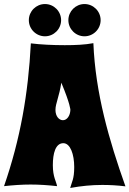

<svg xmlns="http://www.w3.org/2000/svg" viewBox="-28 -918 642 952"><path d="M594 6C513 -222 445 -456 435 -704C394 -696 344 -694 293 -694C233 -694 173 -697 125 -703C112 -453 73 -229 -8 5C38 0 81 -3 124 -3C167 -3 210 0 255 5C251 -19 234 -40 234 -99C234 -157 247 -208 286 -208C321 -208 340 -152 340 -90C340 -29 328 -17 320 14C375 4 427 -1 479 -1C517 -1 554 1 594 6ZM321 -373C320 -344 304 -322 284 -322C265 -322 247 -341 247 -373C247 -405 266 -440 276 -508C321 -401 321 -373 321 -373ZM115 -818C115 -774 151 -738 195 -738C239 -738 275 -774 275 -818C275 -862 239 -898 195 -898C151 -898 115 -862 115 -818ZM311 -818C311 -774 347 -738 391 -738C435 -738 471 -774 471 -818C471 -862 435 -898 391 -898C347 -898 311 -862 311 -818Z"/></svg>

Font: Spicy Rice
Style: Regular
Weight: 400
Designer: Astigmatic (AOETI)
Foundry: Astigmatic (AOETI)
Version: Version 1.000